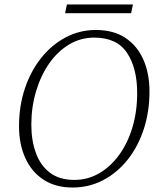

<svg xmlns="http://www.w3.org/2000/svg" viewBox="-20 -823 696 858"><path d="M304 15Q228 15 174.5 -20Q121 -55 93 -117Q65 -179 65 -259Q65 -349 91 -427Q117 -505 164 -564Q211 -623 273.5 -656Q336 -689 408 -689Q487 -689 540 -654Q593 -619 620.5 -557Q648 -495 648 -414Q648 -324 622.5 -246Q597 -168 550.5 -109.5Q504 -51 441 -18Q378 15 304 15ZM312 -19Q372 -19 423 -48.5Q474 -78 512.5 -131Q551 -184 572 -254.5Q593 -325 593 -407Q593 -519 547.5 -587Q502 -655 401 -655Q340 -655 288.5 -624Q237 -593 199.5 -539Q162 -485 141 -414.5Q120 -344 120 -266Q120 -195 140.5 -139Q161 -83 203.5 -51Q246 -19 312 -19ZM271 -764 279 -803H574L566 -764Z"/></svg>

Font: Source Serif Pro Light
Style: Italic
Weight: 300
Italic angle: -12°
Designer: Frank Grießhammer
Foundry: Adobe Systems Incorporated
Version: Version 3.001;hotconv 1.0.111;makeotfexe 2.5.65597